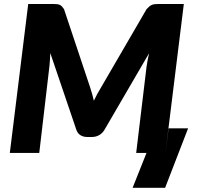

<svg xmlns="http://www.w3.org/2000/svg" viewBox="-20 -748 974 939"><path d="M900 -120.5 787.5 170.5H628.5L696.5 0H646L697 -424Q699 -437.5 702 -453.8Q705 -470 709 -487.5L490 -111.5Q479.5 -95 463.8 -86.5Q448 -78 429 -78H407Q388 -78 374 -86.5Q360 -95 354 -111.5L226 -488.5Q225 -471.5 224.2 -455.5Q223.5 -439.5 222 -426.5L172 0H28L118 -728.5H242Q252.5 -728.5 259.8 -727.5Q267 -726.5 272.5 -724Q278 -721.5 282.8 -716.5Q287.5 -711.5 293 -703.5L421 -320Q431.5 -288.5 439 -255.5Q447 -272 455.5 -288Q464 -304 474 -320L697 -703.5Q704.5 -711.5 710.5 -716.5Q716.5 -721.5 722.5 -724Q728.5 -726.5 736 -727.5Q743.5 -728.5 754 -728.5H879L789 0L804.5 -120.5Z"/></svg>

Font: Lato Black
Style: Italic
Weight: 900
Italic angle: -7°
Designer: Lukasz Dziedzic
Foundry: tyPoland Lukasz Dziedzic
Version: Version 2.007; 2014-02-27